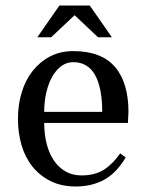

<svg xmlns="http://www.w3.org/2000/svg" viewBox="-20 -665 528 695"><path d="M443 -220H140Q140 -179 149 -144Q158 -109 175.5 -83.5Q193 -58 218 -44Q243 -30 275 -30Q324 -30 356.5 -51Q389 -72 415 -110L435 -95Q401 -38 356.5 -14Q312 10 255 10Q202 10 163 -9.5Q124 -29 97.5 -62Q71 -95 58 -139.5Q45 -184 45 -235Q45 -286 58.5 -330.5Q72 -375 98 -408Q124 -441 161 -460.5Q198 -480 245 -480Q347 -480 396 -423Q445 -366 445 -260ZM350 -260Q350 -347 324 -393.5Q298 -440 245 -440Q222 -440 203 -426.5Q184 -413 170 -389Q156 -365 148 -332Q140 -299 140 -260ZM250 -610 165 -530H115L195 -645H305L385 -530H335Z"/></svg>

Font: Philosopher
Style: Regular
Weight: 400
Designer: Jovanny Lemonad
Foundry: Jovanny Lemonad
Version: Version 1.000